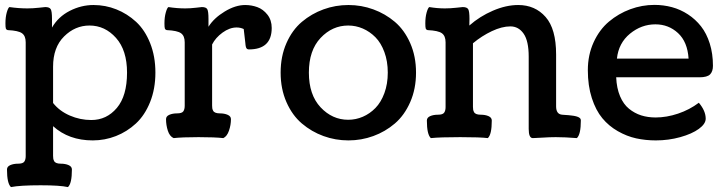

<svg xmlns="http://www.w3.org/2000/svg" viewBox="-20 -555 2923 777"><path d="M194.8 -285.2V-138.2Q220.7 -105.5 262.5 -87.4Q304.2 -69.3 349.6 -69.3Q411.6 -69.3 452.9 -118.2Q494.1 -167 494.1 -261.2Q494.1 -351.6 449.5 -401.6Q404.8 -451.7 342.3 -451.7Q283.7 -451.7 239.3 -407.5Q194.8 -363.3 194.8 -285.2ZM194.8 -44.4V75.7Q194.8 83 195.6 87.2Q196.3 91.3 199 96.7Q201.7 102.1 208.5 104.7Q215.3 107.4 226.1 107.4Q244.6 107.4 257.8 113.3Q271 119.1 271 130.9Q271 188 254.9 202.1Q222.2 194.8 144.5 194.8Q61 194.8 24.4 202.1Q8.3 187.5 8.3 130.9Q8.3 119.1 21.5 113.3Q34.7 107.4 53.2 107.4Q72.3 107.4 78.1 99.4Q84 91.3 84 76.7V-383.8Q84 -409.7 69.1 -420.4Q54.2 -431.2 11.7 -433.1Q5.4 -434.6 3.7 -439.5Q2 -444.3 2 -460.4Q2 -485.4 7.3 -504.4Q12.7 -523.4 18.1 -526.4Q55.7 -521 90.8 -521Q112.8 -521 137.2 -523.7Q161.6 -526.4 163.1 -526.4Q180.2 -526.4 185.3 -517.8Q190.4 -509.3 190.4 -478.5V-443.4Q215.8 -487.3 262.2 -511Q308.6 -534.7 358.4 -534.7Q406.7 -534.7 450.9 -517.1Q495.1 -499.5 530.8 -466.6Q566.4 -433.6 587.6 -380.4Q608.9 -327.1 608.9 -261.2Q608.9 -195.3 587.4 -141.8Q565.9 -88.4 530 -55.2Q494.1 -22 449.2 -4.4Q404.3 13.2 355.5 13.2Q258.3 13.2 194.8 -44.4Z M823.7 -478.5V-446.8Q845.7 -481.9 889.2 -508.3Q932.6 -534.7 972.2 -534.7Q998 -534.7 1021.5 -526.1Q1044.9 -517.6 1062.3 -495.6Q1079.6 -473.6 1079.6 -441.9Q1079.6 -355 987.3 -355Q985.4 -355 983.4 -355.5Q981.4 -356 980.2 -356.9Q979 -357.9 978 -358.9Q977.1 -359.9 976.3 -361.8Q975.6 -363.8 975.1 -365.2Q974.6 -366.7 974.1 -369.9Q973.6 -373 973.4 -375Q973.1 -377 972.9 -380.6Q972.7 -384.3 972.2 -386.7L966.3 -437.5Q953.1 -443.8 937.5 -443.8Q909.2 -443.8 880.6 -423.1Q852.1 -402.3 838.4 -375V-127.9Q838.4 -120.6 839.1 -116.5Q839.8 -112.3 842.5 -106.9Q845.2 -101.6 852.1 -98.9Q858.9 -96.2 869.6 -96.2Q888.2 -96.2 901.4 -90.3Q914.6 -84.5 914.6 -72.8Q914.6 -49.3 906.7 -26.4Q898.9 -3.4 883.8 3.9Q849.6 0 783.7 0Q717.8 0 682.6 3.9Q666.5 -3.4 659.2 -26.1Q651.9 -48.8 651.9 -72.8Q651.9 -84.5 665 -90.3Q678.2 -96.2 696.8 -96.2Q715.8 -96.2 721.7 -104.2Q727.5 -112.3 727.5 -127V-383.8Q727.5 -409.7 712.6 -420.4Q697.8 -431.2 655.3 -433.1Q648.9 -434.6 647.2 -439.5Q645.5 -444.3 645.5 -460.4Q645.5 -485.4 650.9 -504.4Q656.2 -523.4 661.6 -526.4Q696.3 -521 729.5 -521Q750 -521 772.7 -523.7Q795.4 -526.4 796.9 -526.4Q814 -526.4 818.8 -517.8Q823.7 -509.3 823.7 -478.5Z M1390.1 -534.7Q1442.4 -534.7 1490.7 -517.1Q1539.1 -499.5 1577.9 -466.6Q1616.7 -433.6 1640.1 -380.4Q1663.6 -327.1 1663.6 -261.2Q1663.6 -195.3 1640.1 -141.8Q1616.7 -88.4 1577.9 -55.2Q1539.1 -22 1490.7 -4.4Q1442.4 13.2 1390.1 13.2Q1337.4 13.2 1289.1 -4.4Q1240.7 -22 1201.7 -55.2Q1162.6 -88.4 1139.2 -141.8Q1115.7 -195.3 1115.7 -261.2Q1115.7 -327.1 1139.2 -380.4Q1162.6 -433.6 1201.7 -466.6Q1240.7 -499.5 1289.1 -517.1Q1337.4 -534.7 1390.1 -534.7ZM1389.2 -70.3Q1419.9 -70.3 1448.2 -82.5Q1476.6 -94.7 1499.3 -117.9Q1522 -141.1 1535.6 -178.2Q1549.3 -215.3 1549.3 -261.2Q1549.3 -307.1 1535.6 -344.2Q1522 -381.3 1499.3 -404.3Q1476.6 -427.2 1448.2 -439.5Q1419.9 -451.7 1389.2 -451.7Q1324.7 -451.7 1277.3 -401.4Q1230 -351.1 1230 -261.2Q1230 -171.4 1277.3 -120.8Q1324.7 -70.3 1389.2 -70.3Z M2314.5 3.9Q2267.1 0 2229 0Q2204.1 0 2174.8 2Q2145.5 3.9 2136.2 3.9Q2119.6 3.9 2119.6 -33.2V-325.7Q2119.6 -389.2 2099.1 -418.7Q2078.6 -448.2 2045.4 -448.2Q2011.2 -448.2 1970.5 -429Q1929.7 -409.7 1894 -379.9V-122.6Q1894 -115.2 1894.8 -111.1Q1895.5 -106.9 1898.2 -101.6Q1900.9 -96.2 1907.7 -93.5Q1914.6 -90.8 1925.3 -90.8Q1943.8 -90.8 1957 -85Q1970.2 -79.1 1970.2 -67.4Q1970.2 -10.3 1954.1 3.9Q1924.3 0 1842.3 0Q1760.3 0 1723.6 3.9Q1707.5 -10.7 1707.5 -67.4Q1707.5 -79.1 1720.7 -85Q1733.9 -90.8 1752.4 -90.8Q1771.5 -90.8 1777.3 -98.9Q1783.2 -106.9 1783.2 -121.6V-383.8Q1783.2 -409.7 1768.3 -420.4Q1753.4 -431.2 1710.9 -433.1Q1704.6 -434.6 1702.9 -439.5Q1701.2 -444.3 1701.2 -460.4Q1701.2 -485.4 1706.5 -504.4Q1711.9 -523.4 1717.3 -526.4Q1749.5 -521 1780.3 -521Q1802.2 -521 1826.7 -523.7Q1851.1 -526.4 1852.5 -526.4Q1869.6 -526.4 1874.8 -517.8Q1879.9 -509.3 1879.9 -478.5Q1879.9 -475.1 1879.6 -466.1Q1879.4 -457 1879.4 -451.7Q1921.4 -488.8 1974.6 -511.7Q2027.8 -534.7 2077.1 -534.7Q2145.5 -534.7 2188 -486.3Q2230.5 -438 2230.5 -334.5V-124.5Q2230.5 -92.8 2254.9 -90.8Q2259.8 -90.3 2267.8 -89.8Q2275.9 -89.4 2280.5 -88.9Q2285.2 -88.4 2292 -87.6Q2298.8 -86.9 2302.7 -86.2Q2306.6 -85.4 2311.8 -84.2Q2316.9 -83 2319.8 -81.5Q2322.8 -80.1 2325.4 -78.1Q2328.1 -76.2 2329.3 -73.5Q2330.6 -70.8 2330.6 -67.4Q2330.6 -10.7 2314.5 3.9Z M2865.2 -288.6Q2865.2 -266.1 2853.8 -254.2Q2842.3 -242.2 2810.5 -242.2H2473.6Q2475.6 -197.8 2489.3 -165.5Q2502.9 -133.3 2525.4 -115Q2547.9 -96.7 2574.7 -88.1Q2601.6 -79.6 2633.3 -79.6Q2677.7 -79.6 2724.1 -95.2Q2770.5 -110.8 2808.1 -139.2Q2835.9 -106.4 2835.9 -74.7Q2835.9 -53.7 2808.1 -33.4Q2780.3 -13.2 2732.9 0Q2685.5 13.2 2634.3 13.2Q2592.3 13.2 2554.4 4.9Q2516.6 -3.4 2480.2 -24.2Q2443.8 -44.9 2417.5 -76.7Q2391.1 -108.4 2375 -158.2Q2358.9 -208 2358.9 -271Q2358.9 -332.5 2382.3 -383.8Q2405.8 -435.1 2444.3 -467.5Q2482.9 -500 2530.5 -517.6Q2578.1 -535.2 2628.4 -535.2Q2665.5 -535.2 2699.7 -525.9Q2733.9 -516.6 2764.2 -496.8Q2794.4 -477.1 2816.9 -448.5Q2839.4 -419.9 2852.3 -378.9Q2865.2 -337.9 2865.2 -288.6ZM2766.6 -317.9Q2762.2 -385.7 2723.9 -421.1Q2685.5 -456.5 2632.3 -456.5Q2575.7 -456.5 2529.5 -418.7Q2483.4 -380.9 2476.6 -317.9Z"/></svg>

Font: Coustard
Style: Regular
Weight: 400
Foundry: vernon adams
Version: Version 1.001